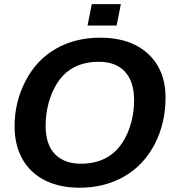

<svg xmlns="http://www.w3.org/2000/svg" viewBox="-20 -876 818 906"><path d="M453.1 -698.2Q548.8 -698.2 617.7 -663.8Q686.5 -629.4 723.9 -566.2Q761.2 -502.9 761.2 -415.5Q761.2 -294.9 710 -195.8Q658.2 -96.2 565.9 -43.2Q473.6 9.8 355 9.8Q261.2 9.8 191.4 -25.4Q122.1 -60.5 85.4 -126.2Q48.8 -191.9 48.8 -279.8Q48.8 -395 100.6 -494.1Q151.9 -593.3 243.2 -645.8Q334.5 -698.2 453.1 -698.2ZM446.3 -584.5Q367.2 -584.5 311.5 -547.9Q274.4 -523.4 248.5 -481.7Q222.7 -439.9 209 -388.7Q195.3 -337.4 195.3 -283.7Q195.3 -193.8 239.3 -148.7Q283.2 -103.5 361.8 -103.5Q440.4 -103.5 496.1 -140.1Q533.2 -164.6 559.3 -205.6Q585.4 -246.6 599.1 -297.9Q612.8 -349.1 612.8 -403.8Q612.8 -489.7 570.1 -537.1Q527.3 -584.5 446.3 -584.5ZM550.3 -856.4 530.3 -755.4H393.1L413.1 -856.4Z"/></svg>

Font: Arimo
Style: Italic
Weight: 400
Italic angle: -12°
Designer: Steve Matteson
Foundry: Monotype Imaging Inc.
Version: Version 1.33